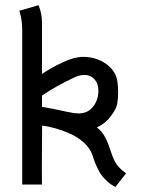

<svg xmlns="http://www.w3.org/2000/svg" viewBox="-20 -717 558 746"><path d="M286.1 -276.4Q321.3 -276.4 341.8 -302.7Q362.3 -329.1 362.3 -363.8Q362.3 -377.9 358.9 -388.2Q354.5 -402.8 341.6 -414.3Q328.6 -425.8 307.6 -425.8Q288.1 -425.8 266.1 -415Q197.3 -382.3 143.1 -345.7V-301.8Q181.2 -295.9 239.7 -282.7Q269 -276.4 286.1 -276.4ZM143.1 -429.7Q179.2 -454.1 224.1 -475.1Q269 -496.1 303.2 -496.1Q354 -496.1 392.8 -468.3Q431.6 -440.4 436.5 -397.5Q439 -378.9 439 -357.4Q439 -332.5 435.1 -312Q432.1 -294.4 410.9 -265.9Q389.6 -237.3 356.4 -221.7Q377.4 -206.1 389.4 -182.1Q401.4 -158.2 410.6 -128.9Q419.9 -99.6 429.2 -84.5Q441.9 -63.5 469.7 -43.5L428.7 9.3Q412.1 1.5 398.4 -11Q384.8 -23.4 376.7 -33.2Q368.7 -43 360.1 -60.8Q351.6 -78.6 349.1 -85.2Q346.7 -91.8 340.3 -110.8Q338.9 -114.3 338.4 -116.2Q329.6 -141.1 306.4 -162.4Q283.2 -183.6 253.9 -196.8Q224.6 -210 196.5 -218Q168.5 -226.1 143.6 -229Q142.6 -136.2 142.6 -63Q142.6 -49.8 142.8 -28.3Q143.1 -6.8 143.1 0H66.4V-599.6Q66.4 -639.6 55.2 -675.3L129.9 -696.8Q143.1 -663.1 143.1 -631.3Z"/></svg>

Font: FantasqueSansM Nerd Font
Style: Regular
Weight: 400
Monospace: yes
Designer: Jany Belluz
Version: Version 1.8.0 ; ttfautohint (v1.8.2);Nerd Fonts 3.4.0